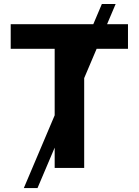

<svg xmlns="http://www.w3.org/2000/svg" viewBox="-20 -850 702 972"><path d="M100.6 102.1 495.6 -829.6H565.4L169.9 102.1ZM34.2 -603V-727.5H627.9V-603H406.2V0H256.8V-603Z"/></svg>

Font: Inter 17pt
Style: Bold
Weight: 700
Version: Version 4.001;git-66647c0bb